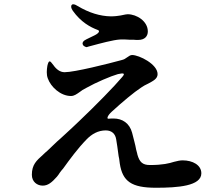

<svg xmlns="http://www.w3.org/2000/svg" viewBox="-20 -842 1040 904"><path d="M213 -553C209 -552 206 -545 203 -532C200 -513 198 -492 205 -473C219 -433 265 -390 314 -390C329 -390 340 -398 357 -410C363 -415 372 -421 386 -428C432 -454 503 -484 535 -493C565 -500 570 -496 555 -479C519 -436 431 -346 353 -272C335 -254 306 -228 278 -202C268 -193 260 -185 248 -175C234 -161 217 -145 204 -133C196 -126 190 -121 182 -113C152 -86 130 -67 130 -19C130 15 156 32 181 32C206 32 224 17 248 -10C250 -12 252 -15 255 -19C260 -26 263 -32 270 -40L277 -48C308 -91 346 -143 387 -185C412 -211 442 -228 478 -228C506 -228 523 -212 527 -186C531 -163 534 -141 537 -118C538 -110 539 -103 541 -95L544 -72C557 12 599 42 714 42C817 42 928 34 928 -26C928 -65 887 -87 840 -87C827 -87 815 -84 799 -80C777 -73 747 -65 686 -65C651 -65 637 -79 627 -114C627 -116 626 -118 626 -119C625 -123 624 -128 621 -138C619 -150 616 -162 613 -174L602 -217C590 -262 556 -284 515 -284C507 -284 499 -284 491 -283C480 -282 488 -300 506 -316C555 -361 611 -408 645 -430C653 -436 666 -443 679 -449C701 -461 722 -471 722 -493C722 -540 635 -583 602 -583C594 -583 587 -578 577 -571C570 -566 565 -562 552 -559C490 -542 331 -502 284 -502C262 -502 244 -517 231 -536C222 -548 217 -554 213 -553ZM323 -791C361 -738 405 -714 440 -701C452 -697 446 -686 426 -676C414 -670 400 -663 387 -657C372 -650 366 -641 370 -632C374 -622 388 -620 388 -620C395 -622 400 -624 409 -626C454 -638 512 -654 545 -656C559 -657 573 -656 589 -655H608C616 -654 623 -654 631 -654C661 -654 676 -671 676 -694C676 -742 624 -775 581 -775C575 -775 567 -773 557 -771C555 -771 551 -770 547 -769C535 -767 521 -765 501 -765C452 -766 400 -781 345 -814C331 -823 322 -824 318 -819C313 -814 314 -804 323 -791Z"/></svg>

Font: 寒蝉锦书宋Pro Soft
Style: Regular
Weight: 700
Designer: 寒蝉锦书宋{Warren} 思源宋体{Ryoko NISHIZUKA 西塚涼子 (kana & ideographs); Frank Grießhammer (Latin, Greek & Cyrillic); Wenlong ZHANG 
Foundry: Adobe & ChillType
Version: Version 2.000;Glyphs 3.1.1 (3135)